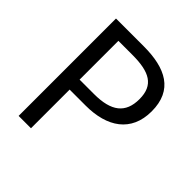

<svg xmlns="http://www.w3.org/2000/svg" viewBox="-195 -877 1022 1022"><g transform="rotate(45 316.0 -366.5)"><path d="M100 0H193V-291H314C474 -291 584 -363 584 -518C584 -678 474 -733 309 -733H100ZM193 -366V-658H298C427 -658 492 -624 492 -518C492 -413 431 -366 302 -366Z"/></g></svg>

Font: Noto Sans CJK JP Regular
Style: Regular
Weight: 400
Designer: Ryoko NISHIZUKA (kana & ideographs); Paul D. Hunt (Latin, Greek & Cyrillic); Wenlong ZHANG (bopomofo); Sandoll Communica
Foundry: Adobe Systems Incorporated
Version: Version 1.001;PS 1.001;hotconv 1.0.78;makeotf.lib2.5.61930